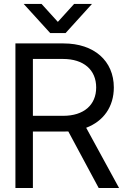

<svg xmlns="http://www.w3.org/2000/svg" viewBox="-20 -946 626 966"><path d="M57.6 0H145.5V-284.2H300.8C308.6 -284.2 315.9 -284.2 323.7 -284.7L476.6 0H579.1L413.6 -303.2C500.5 -335.9 552.7 -408.7 552.7 -505.9C552.7 -639.6 453.6 -727.5 299.8 -727.5H57.6ZM99.1 -926.3 232.4 -779.8H310.1L442.9 -926.3H353L271 -835.9L189 -926.3ZM145.5 -363.3V-649.4H296.9C401.4 -649.4 463.9 -594.2 463.9 -505.9C463.9 -418 401.9 -363.3 297.9 -363.3Z"/></svg>

Font: Guggenheim Sans Display
Style: Regular
Weight: 400
Designer: Modified by Tom Baber under direction of Pentagram Design 2023
Foundry: rsms
Version: Version 1.001;Glyphs 3.1.2 (3151)